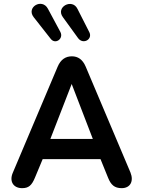

<svg xmlns="http://www.w3.org/2000/svg" viewBox="-20 -971 745 999"><path d="M95 8C129 8 145 -6 162 -47L202 -143H503L542 -47C557 -9 576 8 613 8C658 8 677 -28 659 -73L426 -624C410 -662 385 -678 354 -678C322 -678 296 -662 280 -624L47 -73C27 -28 49 8 95 8ZM353 -534 463 -248H242ZM307 -882 386 -773C412 -737 463 -766 445 -803L383 -925C356 -981 268 -935 307 -882ZM155 -882 243 -770C267 -737 313 -769 294 -805L229 -926C199 -982 115 -934 155 -882Z"/></svg>

Font: SN Pro SemiBold
Style: Regular
Weight: 600
Designer: Tobias Whetton
Foundry: Supernotes
Version: Version 1.003;Glyphs 3.3 (3324)